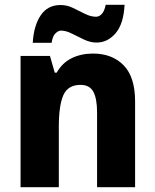

<svg xmlns="http://www.w3.org/2000/svg" viewBox="-20 -783 650 803"><path d="M369 -559Q449 -559 497 -510Q545 -461 545 -359V0H386V-313Q386 -370 370.5 -399Q355 -428 317 -428Q264 -428 245 -385Q226 -342 226 -253V0H66V-549H189L209 -479H217Q240 -520 279.5 -539.5Q319 -559 369 -559ZM117 -604Q121 -675 150 -718.5Q179 -762 233 -762Q260 -762 285 -750Q310 -738 334.5 -725.5Q359 -713 382 -713Q395 -713 406 -725Q417 -737 422 -763H501Q497 -683 463.5 -644Q430 -605 384 -605Q358 -605 331.5 -617.5Q305 -630 280.5 -642.5Q256 -655 235 -655Q224 -655 212 -643.5Q200 -632 196 -604Z"/></svg>

Font: Noto Sans Telugu SemiCondensed ExtraBold
Style: Regular
Weight: 800
Width: 4
Designer: Jelle Bosma - Monotype Design Team
Foundry: Monotype Imaging Inc.
Version: Version 2.005; ttfautohint (v1.8.4.7-5d5b)